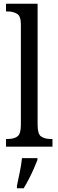

<svg xmlns="http://www.w3.org/2000/svg" viewBox="-20 -780 310 1021"><path d="M12 0V-41H23Q53 -41 72 -54Q91 -67 91 -115V-651Q91 -695 70 -707Q49 -719 23 -719H12V-760H180V-115Q180 -67 199 -54Q218 -41 248 -41H259V0ZM70 208Q77 174 85 136Q93 98 97 61H179V71Q171 92 159 119Q147 146 133 173Q119 200 106 221H70Z"/></svg>

Font: Noto Serif Myanmar Cond
Style: Regular
Weight: 400
Width: 3
Designer: Ben Mitchell and the Monotype Design Team
Foundry: Monotype Imaging Inc.
Version: Version 2.106; ttfautohint (v1.8.4.7-5d5b)